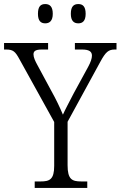

<svg xmlns="http://www.w3.org/2000/svg" viewBox="-27 -926 594 946"><path d="M359 -811C380 -811 395 -823 395 -858C395 -895 380 -906 359 -906C337 -906 322 -895 322 -858C322 -823 337 -811 359 -811ZM196 -811C217 -811 233 -823 233 -858C233 -895 217 -906 196 -906C174 -906 160 -895 160 -858C160 -823 174 -811 196 -811ZM144 0H403V-32H373C328 -32 306 -42 306 -112V-326L467 -621C494 -671 508 -682 539 -682H547V-714H342V-682H377C412 -682 426 -672 426 -652C426 -638 420 -620 407 -596L335 -464C313 -421 294 -386 283 -361C268 -397 249 -437 226 -478L157 -606C147 -624 138 -643 138 -658C138 -671 144 -682 178 -682H210V-714H-7V-682H3C37 -682 48 -673 69 -634L240 -325V-109C240 -42 218 -32 173 -32H144Z"/></svg>

Font: Noto Serif Khmer SemiCondensed Light
Style: Regular
Weight: 300
Width: 4
Designer: Danh Hong and the Monotype Design Team
Foundry: Monotype Imaging Inc.
Version: Version 2.004